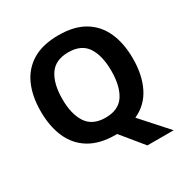

<svg xmlns="http://www.w3.org/2000/svg" viewBox="-198 -891 1191 1228"><g transform="rotate(-30 398.0 -277.5)"><path d="M738 -358Q738 -238 695 -150.5Q652 -63 562 -22L734 170H540L409 10H398Q282 10 206.5 -36Q131 -82 94.5 -165Q58 -248 58 -359Q58 -470 94.5 -552Q131 -634 206.5 -679.5Q282 -725 399 -725Q515 -725 590 -679.5Q665 -634 701.5 -551.5Q738 -469 738 -358ZM217 -358Q217 -246 260 -181.5Q303 -117 398 -117Q495 -117 537 -181.5Q579 -246 579 -358Q579 -471 537 -535Q495 -599 399 -599Q303 -599 260 -535Q217 -471 217 -358Z"/></g></svg>

Font: Noto Sans Gurmukhi
Style: Bold
Weight: 700
Designer: Jelle Bosma - Monotype Design Team
Foundry: Monotype Imaging Inc.
Version: Version 2.004; ttfautohint (v1.8.4.7-5d5b)